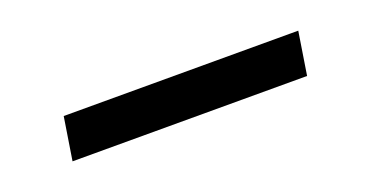

<svg xmlns="http://www.w3.org/2000/svg" viewBox="-21 -500 619 320"><g transform="rotate(-20 288.0 -340.0)"><path d="M490 -302 502 -378H86L74 -302Z"/></g></svg>

Font: Iosevka Sparkle Oblique
Style: Regular
Weight: 400
Italic angle: -9°
Designer: Belleve Invis
Foundry: Belleve Invis
Version: Version 4.5.0; ttfautohint (v1.8.3)